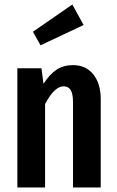

<svg xmlns="http://www.w3.org/2000/svg" viewBox="-20 -832 521 852"><path d="M427 -392V0H304V-378Q304 -416 293.5 -432.5Q283 -449 263 -449Q221 -449 180 -370V0H57V-529H164L173 -460Q200 -502 230.5 -522.5Q261 -543 304 -543Q361 -543 394 -502Q427 -461 427 -392ZM301 -812 351 -721 160 -631 126 -691Z"/></svg>

Font: Fira Sans Extra Condensed Medium
Style: Regular
Weight: 500
Width: 1
Designer: Carrois Corporate & Edenspiekermann AG
Foundry: Carrois Corporate GbR & Edenspiekermann AG
Version: Version 4.203